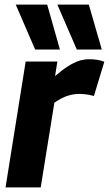

<svg xmlns="http://www.w3.org/2000/svg" viewBox="-20 -810 471 830"><path d="M228 -544 218 -481Q248 -507 273 -523Q298 -539 320 -546.5Q342 -554 366 -554Q383 -554 399.5 -551.5Q416 -549 431 -543L386 -395Q369 -400 352.5 -402Q336 -404 322 -404Q298 -404 272.5 -396Q247 -388 215 -366L156 0H4L91 -544ZM132 -596 48 -790H184L239 -596ZM312 -596 228 -790H364L420 -596Z"/></svg>

Font: Georama ExtraCondensed Thin
Style: Bold Italic
Weight: 700
Italic angle: -9°
Version: Version 1.001